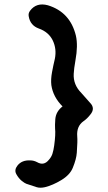

<svg xmlns="http://www.w3.org/2000/svg" viewBox="-20 -806 494 875"><path d="M390 -338Q416 -312 391 -283Q377 -265 361 -254Q328 -231 332 -184Q334 -165 330 -110Q328 -81 312 -42Q299 -9 259 15Q221 38 185 47Q163 52 147 47Q107 34 100 31.5Q93 29 80 19Q65 7 54 -13Q44 -32 60 -52Q80 -77 118 -75Q134 -75 149 -67Q180 -49 203 -78Q214 -90 219 -105.5Q224 -121 227 -143Q234 -195 231 -220Q230 -234 232 -263Q235 -298 265 -321Q222 -364 214 -418Q211 -444 217 -476.5Q223 -509 230 -538Q239 -583 220.5 -621.5Q202 -660 157 -676Q118 -690 111 -731Q108 -745 117 -757Q146 -796 198 -782Q300 -751 326 -643Q336 -598 324 -532Q317 -493 316 -470Q313 -420 351 -382Q364 -368 390 -338Z"/></svg>

Font: LXGW WenKai & Jojoba
Style: Regular
Weight: 400
Designer: LXGW / Fontworks Inc.
Foundry: LXGW / Fontworks Inc.
Version: Version 1.501;January 22, 2025;FontCreator 15.0.0.2927 64-bi